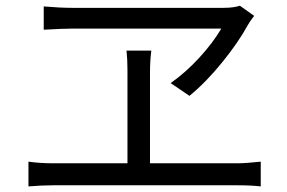

<svg xmlns="http://www.w3.org/2000/svg" viewBox="-20 -695 1017 681"><path d="M873.5 -628.1Q869.9 -623 866.1 -617.6Q862.3 -612.1 859 -606.1Q826.2 -545.8 768.7 -474.7Q711.3 -403.7 652 -355L585.3 -400.3Q639.2 -438.2 687.3 -490.8Q735.4 -543.3 765 -593.6H238.9Q205.1 -593.6 135.1 -589.6V-672.2Q192.9 -667.2 234.5 -667.2H773.6Q808.6 -667.2 830.8 -674.7L881.5 -638.8ZM512 -79.3H432.1V-439.3V-447.1Q432.1 -484 428.7 -515.6H516.7Q512 -478.4 512 -439ZM168.9 -115.8H822Q850.7 -115.8 904.8 -121.6V-33.8Q872.4 -37.8 822 -37.8H168.9Q127.6 -37.8 80.9 -33.8V-121.6Q122.2 -115.8 168.9 -115.8Z"/></svg>

Font: Min Sans VF VF
Style: Regular
Weight: 400
Designer: Jinseong-Kim, NotoSansCJK, Nunito
Foundry: Jinseong-Kim
Version: Version 1.420;Glyphs 3.1.2 (3151)